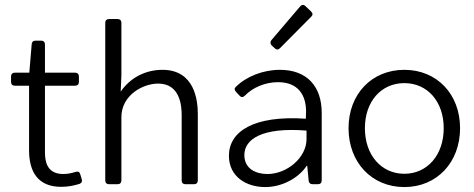

<svg xmlns="http://www.w3.org/2000/svg" viewBox="-20 -758 1952 790"><path d="M291 -50.8C276.4 -45.9 258.8 -42 240.2 -42C170.9 -42 165 -97.7 165 -131.8V-405.3H289.1C298.8 -405.3 304.7 -411.1 304.7 -420.9V-443.4C304.7 -453.1 298.8 -459 289.1 -459H165V-575.2C165 -585 159.2 -590.8 149.4 -590.8H126C116.2 -590.8 111.3 -585.9 110.4 -576.2L100.6 -459H41C31.2 -459 25.4 -453.1 25.4 -443.4V-420.9C25.4 -411.1 31.2 -405.3 41 -405.3H99.6V-139.6C99.6 -51.8 135.7 10.7 231.4 10.7C259.8 10.7 283.2 5.9 305.7 -1C315.4 -3.9 319.3 -11.7 316.4 -20.5L310.5 -40C307.6 -50.8 301.8 -53.7 291 -50.8Z M648.4 -470.7C580.1 -470.7 516.6 -439.5 476.6 -380.9L479.5 -447.3V-664.1C479.5 -673.8 473.6 -679.7 463.9 -679.7H428.7C418.9 -679.7 413.1 -673.8 413.1 -664.1V-15.6C413.1 -5.9 418.9 0 428.7 0H463.9C473.6 0 479.5 -5.9 479.5 -15.6V-276.4C479.5 -365.2 566.4 -414.1 630.9 -414.1C721.7 -414.1 727.5 -321.3 727.5 -284.2V-15.6C727.5 -5.9 733.4 0 743.2 0H778.3C788.1 0 793.9 -5.9 793.9 -15.6V-289.1C793.9 -342.8 782.2 -470.7 648.4 -470.7Z M1259.8 -710.9 1237.3 -732.4C1229.5 -740.2 1221.7 -739.3 1214.8 -731.4L1096.7 -592.8C1090.8 -585 1091.8 -577.1 1098.6 -570.3L1110.4 -559.6C1117.2 -552.7 1125 -552.7 1131.8 -559.6L1260.7 -689.5C1267.6 -696.3 1267.6 -703.1 1259.8 -710.9ZM1131.8 -470.7C1062.5 -470.7 993.2 -443.4 950.2 -400.4C943.4 -394.5 944.3 -387.7 951.2 -379.9L965.8 -364.3C972.7 -356.4 980.5 -357.4 987.3 -364.3C1020.5 -398.4 1071.3 -419.9 1124 -419.9C1207 -419.9 1240.2 -366.2 1239.3 -296.9L1238.3 -269.5C1025.4 -284.2 921.9 -217.8 921.9 -117.2C921.9 -31.2 993.2 11.7 1071.3 11.7C1138.7 11.7 1207 -23.4 1242.2 -76.2H1244.1L1250 -14.6C1251 -4.9 1256.8 0 1266.6 0H1288.1C1297.9 0 1303.7 -5.9 1303.7 -15.6V-293.9C1303.7 -401.4 1244.1 -470.7 1131.8 -470.7ZM1080.1 -42C1034.2 -42 985.4 -62.5 985.4 -120.1C985.4 -184.6 1056.6 -235.4 1241.2 -220.7V-185.5C1241.2 -110.4 1162.1 -42 1080.1 -42Z M1643.6 11.7C1777.3 11.7 1873 -89.8 1873 -230.5C1873 -371.1 1777.3 -470.7 1643.6 -470.7C1509.8 -470.7 1414.1 -371.1 1414.1 -230.5C1414.1 -89.8 1509.8 11.7 1643.6 11.7ZM1643.6 -43C1548.8 -43 1481.4 -120.1 1481.4 -230.5C1481.4 -340.8 1548.8 -416 1643.6 -416C1738.3 -416 1805.7 -340.8 1805.7 -230.5C1805.7 -120.1 1738.3 -43 1643.6 -43Z"/></svg>

Font: Ed Sans Neue Light
Style: Regular
Weight: 300
Designer: Stephen Hutchings
Version: Version 1.004;PS 001.004;hotconv 1.0.88;makeotf.lib2.5.64775